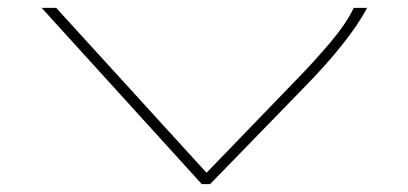

<svg xmlns="http://www.w3.org/2000/svg" viewBox="-20 -469 1040 489"><path d="M494 0 86 -449H123L506 -29L733 -264Q780 -312 821 -360.5Q862 -409 881 -449H915Q893 -407 852 -355.5Q811 -304 761 -253L515 0Z"/></svg>

Font: Inconsolata UltraExpanded ExtraLight
Style: Regular
Weight: 200
Width: 9
Monospace: yes
Designer: Raph Levien, Cyreal, Brenton Simpson
Foundry: Raph Levien, Cyreal, Google
Version: Version 3.001; ttfautohint (v1.8.2.53-6de2)